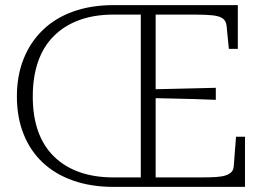

<svg xmlns="http://www.w3.org/2000/svg" viewBox="-20 -730 1033 750"><path d="M565 -381Q612 -382 655 -383Q698 -384 740 -385Q782 -386 823 -387V-340Q782 -342 740 -343Q698 -344 655 -345Q612 -346 565 -347ZM423 -37H530V-673H423Q348 -673 289.5 -651.5Q231 -630 190 -589Q149 -548 128.5 -488.5Q108 -429 108 -353Q108 -277 128.5 -218.5Q149 -160 190 -119.5Q231 -79 289.5 -58Q348 -37 423 -37ZM423 0Q336 0 266 -24.5Q196 -49 147 -95Q98 -141 72 -206.5Q46 -272 46 -353Q46 -434 72 -499.5Q98 -565 147 -612.5Q196 -660 266 -685Q336 -710 423 -710H909V-539H874L865 -630Q863 -648 850.5 -657.5Q838 -667 811.5 -670Q785 -673 742 -673H588V-37H768Q800 -37 823.5 -38.5Q847 -40 862 -45Q877 -50 884.5 -58.5Q892 -67 893 -80L902 -196H937V0Z"/></svg>

Font: Roboto Serif 36pt ExtraLight
Style: Regular
Weight: 250
Designer: Greg Gazdowicz
Foundry: Commercial Type
Version: Version 1.008